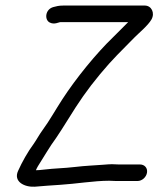

<svg xmlns="http://www.w3.org/2000/svg" viewBox="-20 -678 593 708"><path d="M392.5 -72.5C382.9 -72.5 374.2 -71.5 360.1 -70.5C327.5 -68 294.4 -66.8 257.4 -62.4C211.7 -57.1 185.5 -57.8 140 -52.4C129.3 -51.2 120.6 -50.2 112.4 -50.3C114.4 -54.5 116.2 -59.5 119.7 -64.9C142.1 -99.8 162.7 -136.6 186.5 -168.7C186.6 -168.9 186.9 -169.2 187 -169.4L206.1 -198.4C212.8 -208.6 221.1 -221.7 231 -237.8C269.8 -300.7 300.6 -346.2 349 -404.5C395.5 -460.7 428 -491 475.1 -539.1C490.7 -555.1 525.6 -583.4 538.6 -606.3C552.1 -630.2 538.6 -657.5 514.1 -657.5H213.1C197 -657.5 186.9 -654.8 176.8 -652C146.6 -643.8 143.3 -605.9 162.7 -595.3C180.3 -585.8 196.7 -596.5 203.5 -596.5H452.7C434.3 -578.7 417.7 -560.7 398.4 -542.2C334.1 -480.4 260.7 -389.9 210.3 -312.5C185.3 -274.2 161.7 -231.7 137.7 -199.3C124.5 -181.3 115.3 -163.4 104.6 -148.1C82.1 -117.8 61.7 -81.2 46.5 -47.5C29 -8.6 69.2 12.6 108.2 10.5C138.6 8 170.5 5.3 202.2 3.5C257.5 0.2 326.9 -11.5 382.3 -11.5C390.2 -11.5 400 -10.5 408.7 -10.5H486.7C504.3 -10.5 519.5 -25 522.1 -41.5C524.8 -58.7 513 -71.5 496.3 -71.5H418.3C409.7 -71.5 401.2 -72.5 392.5 -72.5Z"/></svg>

Font: CiSf OpenHand
Style: BdObl
Weight: 400
Foundry: Cannot Into Space Fonts
Version: Version 0.7892